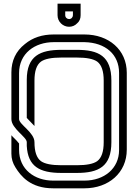

<svg xmlns="http://www.w3.org/2000/svg" viewBox="-20 -1020 748 1040"><path d="M125 -250V-229.2C131.3 -119.3 192.9 -83.3 312.5 -83.3H395.8C513.1 -83.3 583.3 -116.7 583.3 -250V-583.3C583.3 -716.7 513.4 -750 395.8 -750H312.5C197.6 -750 125 -717.5 125 -587.5V-381.2C125 -381.2 166.7 -337.5 166.7 -337.5V-583.3C166.7 -634.4 178.1 -668.8 202.1 -686.5C222.9 -701 259.4 -708.3 312.5 -708.3H395.8C449 -708.3 485.4 -701 506.3 -686.5C530.2 -668.8 541.7 -634.4 541.7 -583.3V-250C541.7 -199 530.2 -164.6 506.3 -146.9C485.4 -132.3 449 -125 395.8 -125H312.5C259.4 -125 222.9 -132.3 202.1 -146.9C178.1 -164.6 166.7 -199 166.7 -250C166.7 -302.4 83.3 -345.9 83.3 -375V-624C83.3 -730.3 168.2 -791.7 270.8 -791.7H437.5C551.7 -789.4 625 -725 625 -625V-207.3C625 -107.5 544.7 -41.7 437.5 -41.7H267.7C168.2 -41.7 83.3 -101.5 83.3 -208.3V-242.7C83.3 -243.8 83.3 -243.8 82.3 -243.8C68 -262.8 48.8 -278 41.7 -287.5V-187.5C41.7 -160.4 49 -136.5 63.5 -113.5C92.9 -65.8 145.2 0 267.7 0H437.5C567.9 0 666.7 -83.8 666.7 -209.4V-626C666.7 -750.4 568.8 -833.3 437.5 -833.3H270.8C209.4 -833.3 157.3 -816.7 114.6 -781.2C65.6 -742.7 41.7 -690.6 41.7 -628.1V-375C41.7 -323.2 125 -278.3 125 -250ZM354.2 -875C370.8 -875 386.5 -881.3 397.9 -893.8C410.4 -904.2 416.7 -918.8 416.7 -937.5V-1000H291.7V-937.5C291.7 -901.9 321.1 -875 354.2 -875ZM354.2 -916.7C343.8 -916.7 333.3 -925 333.3 -937.5V-958.3H375V-937.5C375 -927.1 366.6 -916.7 354.2 -916.7Z"/></svg>

Font: Sportrop
Style: Regular
Weight: 500
Version: Version 0.9